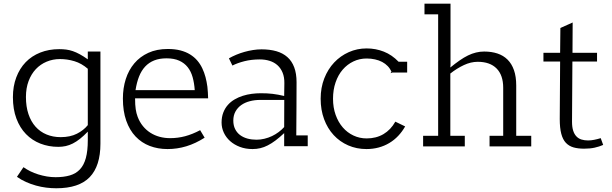

<svg xmlns="http://www.w3.org/2000/svg" viewBox="-20 -780 3263 1023"><path d="M279.8 223.1Q253.9 223.1 226.3 219.7Q198.7 216.3 171.6 208.7Q144.5 201.2 118.7 189.7Q92.8 178.2 70.3 162.1L105 110.8Q121.6 122.6 141.8 132.6Q162.1 142.6 184.3 149.4Q206.5 156.2 229.7 160.2Q252.9 164.1 276.4 164.1Q320.3 164.1 352.5 154.5Q384.8 145 406 122.3Q427.2 99.6 437.5 61.8Q447.8 23.9 447.8 -32.7V-78.6Q425.8 -55.7 406.2 -40.3Q386.7 -24.9 367.9 -15.4Q349.1 -5.9 330.1 -1.7Q311 2.4 290.5 2.4Q239.3 2.4 195.1 -14.9Q150.9 -32.2 118.4 -65.7Q85.9 -99.1 67.4 -148.4Q48.8 -197.8 48.8 -262.2Q48.8 -320.3 66.7 -367.7Q84.5 -415 116.7 -448.5Q148.9 -481.9 194.6 -500Q240.2 -518.1 295.9 -518.1Q314.9 -518.1 332.5 -515.9Q350.1 -513.7 367.9 -507.6Q385.7 -501.5 405 -491Q424.3 -480.5 447.8 -463.9V-505.4H515.1V-14.6Q515.1 104.5 458 163.8Q400.9 223.1 279.8 223.1ZM447.8 -413.6Q414.6 -442.4 376.5 -453.9Q338.4 -465.3 299.8 -465.3Q261.7 -465.3 228.5 -451.4Q195.3 -437.5 170.9 -411.6Q146.5 -385.7 132.3 -348.1Q118.2 -310.5 118.2 -263.2Q118.2 -211.9 131.6 -172.1Q145 -132.3 169.4 -105Q193.8 -77.6 228 -63.5Q262.2 -49.3 303.2 -49.3Q354 -49.3 389.9 -67.6Q425.8 -85.9 447.8 -113.3Z M699.7 -255.9Q699.7 -220.7 703.1 -198.2Q706.5 -175.8 713.4 -157.7Q724.1 -129.4 741.5 -108.2Q758.8 -86.9 781.5 -72.5Q804.2 -58.1 830.8 -51Q857.4 -43.9 886.2 -43.9Q927.7 -43.9 966.3 -54.2Q1004.9 -64.5 1046.4 -86.4L1070.3 -46.4Q1022 -15.6 973.1 -0.7Q924.3 14.2 872.6 14.2Q821.3 14.2 777.8 -2.4Q734.4 -19 702.4 -52.7Q670.4 -86.4 652.6 -137Q634.8 -187.5 634.8 -254.9Q634.8 -310.5 650.1 -358.6Q665.5 -406.7 695.6 -442.4Q725.6 -478 770.3 -498.5Q814.9 -519 874 -519Q911.6 -519 940.9 -511.5Q970.2 -503.9 992.4 -490.2Q1014.6 -476.6 1030.8 -457.8Q1046.9 -439 1057.6 -416.5Q1068.4 -394 1075 -369.1Q1081.5 -344.2 1085 -317.9Q1086.9 -302.2 1087.6 -286.9Q1088.4 -271.5 1088.9 -255.9ZM867.2 -469.2Q829.6 -469.2 801.5 -458Q773.4 -446.8 753.4 -425.3Q733.4 -403.8 720.9 -372.3Q708.5 -340.8 702.1 -299.8H1017.6Q1015.1 -337.4 1006.3 -368.7Q997.6 -399.9 980 -422.1Q962.4 -444.3 934.8 -456.8Q907.2 -469.2 867.2 -469.2Z M1494.1 -1V-70.8Q1469.7 -47.9 1448.2 -31.7Q1426.8 -15.6 1406.7 -5.4Q1386.7 4.9 1366.9 9.5Q1347.2 14.2 1325.7 14.2Q1288.6 14.2 1258.3 2.7Q1228 -8.8 1206.3 -28.1Q1184.6 -47.4 1172.6 -73Q1160.6 -98.6 1160.6 -127Q1160.6 -156.7 1169.7 -180.2Q1178.7 -203.6 1194.1 -220.9Q1209.5 -238.3 1230 -250.2Q1250.5 -262.2 1273.7 -269.5Q1296.9 -276.9 1321.3 -280Q1345.7 -283.2 1369.1 -283.2Q1386.2 -283.2 1401.6 -282.5Q1417 -281.7 1431.9 -280Q1446.8 -278.3 1462.2 -275.4Q1477.5 -272.5 1494.1 -268.6L1495.1 -336.4Q1495.6 -368.7 1485.8 -392.6Q1476.1 -416.5 1458.5 -432.4Q1440.9 -448.2 1416.7 -455.8Q1392.6 -463.4 1364.3 -463.4Q1319.8 -463.4 1282.2 -453.9Q1244.6 -444.3 1218.3 -430.7L1199.7 -469.2Q1217.8 -479.5 1238.8 -488.3Q1259.8 -497.1 1282.2 -503.4Q1304.7 -509.8 1327.9 -513.4Q1351.1 -517.1 1373.5 -517.1Q1418 -517.1 1452.6 -507.1Q1487.3 -497.1 1511.2 -475.8Q1535.2 -454.6 1547.6 -421.4Q1560.1 -388.2 1560.1 -341.8Q1560.1 -274.9 1559.6 -206.1Q1559.1 -137.2 1558.6 -58.6H1619.6V-1ZM1366.2 -247.6Q1336.9 -247.6 1310.8 -240.7Q1284.7 -233.9 1265.4 -220.2Q1246.1 -206.5 1234.6 -185.8Q1223.1 -165 1223.1 -137.7Q1223.1 -111.8 1232.7 -92.5Q1242.2 -73.2 1259 -60.5Q1275.9 -47.9 1298.3 -41.7Q1320.8 -35.6 1346.7 -35.6Q1368.2 -35.6 1389.2 -40.8Q1410.2 -45.9 1429.2 -54.9Q1448.2 -64 1464.8 -76.4Q1481.4 -88.9 1494.1 -103L1494.6 -247.6Z M2068.4 -392.6 2067.4 -393.6 2065.9 -397Q2058.6 -414.6 2045.9 -427.7Q2033.2 -440.9 2016.1 -450Q1999 -459 1978 -463.6Q1957 -468.3 1933.6 -468.3Q1895.5 -468.3 1862.8 -452.6Q1830.1 -437 1805.9 -408.9Q1781.7 -380.9 1768.1 -341.3Q1754.4 -301.8 1754.4 -253.9Q1754.4 -207 1768.3 -168Q1782.2 -128.9 1806.4 -101.1Q1830.6 -73.2 1863.3 -57.9Q1896 -42.5 1933.6 -42.5Q1984.4 -42.5 2023.2 -65.4Q2062 -88.4 2086.4 -131.8L2138.7 -106.4Q2123 -78.6 2101.8 -56.2Q2080.6 -33.7 2054.4 -18.1Q2028.3 -2.4 1997.6 5.9Q1966.8 14.2 1932.6 14.2Q1879.9 14.2 1835.2 -5.4Q1790.5 -24.9 1757.8 -60.3Q1725.1 -95.7 1706.8 -145Q1688.5 -194.3 1688.5 -253.9Q1688.5 -313 1707.8 -362.3Q1727.1 -411.6 1760.5 -447Q1793.9 -482.4 1838.4 -502.2Q1882.8 -522 1933.6 -522Q1981.9 -522 2025.1 -504.9Q2068.4 -487.8 2103.5 -451.2H2149.4V-393.6H2070.3ZM2068.4 -392.6 2060.5 -389.6Q2062 -390.1 2064 -392.1Q2063 -391.6 2062.3 -391.4Q2061.5 -391.1 2061.5 -391.6Q2061.5 -392.1 2062.5 -393.3Q2063.5 -394.5 2065.9 -397L2067.9 -398.9Q2067.9 -397 2068.1 -395.5Q2068.4 -394 2068.4 -392.6Z M2380.4 -434.1 2379.4 -420.4Q2405.8 -441.9 2429 -458Q2452.1 -474.1 2473.6 -484.6Q2495.1 -495.1 2516.4 -500.2Q2537.6 -505.4 2559.6 -505.4Q2599.1 -505.4 2630.6 -494.9Q2662.1 -484.4 2684.3 -462.4Q2706.5 -440.4 2718.5 -406.2Q2730.5 -372.1 2730.5 -324.2V-56.6H2810.5V0H2588.4V-56.6H2661.1V-312.5Q2661.1 -379.4 2626 -415Q2590.8 -450.7 2525.4 -450.7Q2488.8 -450.7 2451.7 -433.3Q2414.6 -416 2379.4 -388.2V-56.6H2456.5V0H2234.4V-56.6H2314.5V-703.6H2241.7V-760.3H2380.4Z M3092.3 12.2Q3060.1 12.2 3035.9 5.4Q3011.7 -1.5 2995.1 -19Q2978.5 -36.6 2970.5 -67.4Q2962.4 -98.1 2962.4 -146L2964.4 -452.1H2875.5V-498.5H2964.4L2965.8 -630.9L3031.2 -660.2L3030.3 -498.5H3161.1V-452.1H3029.8L3027.8 -131.8Q3027.8 -103 3033.9 -84Q3040 -64.9 3051.3 -53.2Q3062.5 -41.5 3078.1 -36.6Q3093.8 -31.7 3113.3 -31.7Q3129.4 -31.7 3146.5 -35.2Q3163.6 -38.6 3180.7 -43.9L3193.8 -7.8Q3172.4 1.5 3148.2 6.8Q3124 12.2 3092.3 12.2Z"/></svg>

Font: Twentytwelve Slab Light
Style: TwentytwelveSlab
Weight: 300
Designer: Domenico Catapano
Version: Version 1.00 2012